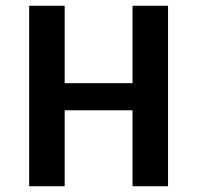

<svg xmlns="http://www.w3.org/2000/svg" viewBox="-20 -645 682 665"><path d="M562 -625V0H439V-263H204V0H81V-625H204V-357H439V-625Z"/></svg>

Font: Changa Medium
Style: Regular
Weight: 500
Designer: Eduardo Rodriguez Tunni
Foundry: Eduardo Rodriguez Tunni
Version: Version 2.002; ttfautohint (v1.5) -l 8 -r 50 -G 150 -x 14 -H